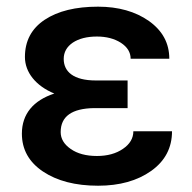

<svg xmlns="http://www.w3.org/2000/svg" viewBox="-20 -558 587 587"><path d="M46.9 -149.4C46.9 -101.1 68.4 -62.5 111.3 -33.7C154.3 -4.9 210.4 9.8 279.8 9.8C345.7 9.8 399.9 -5.4 442.4 -35.6C484.9 -65.9 505.9 -106.4 505.9 -156.7H387.7C387.7 -135.3 377 -117.2 356 -103C335 -88.4 308.1 -81.1 276.4 -81.1C243.2 -81.1 216.3 -88.4 196.3 -102.5C175.8 -116.7 165.5 -133.8 165.5 -154.3C165.5 -202.1 199.7 -226.6 268.1 -227.5H370.1V-312H272.9C204.6 -312 174.8 -338.9 174.8 -377.9C174.8 -398.4 184.1 -415 202.6 -427.7C221.2 -439.9 245.6 -446.3 276.4 -446.3C305.2 -446.3 329.6 -439.9 349.6 -427.2C369.6 -414.1 379.4 -397.9 379.4 -378.4H497.6C497.6 -425.8 477.1 -463.9 435.5 -493.7C394 -522.9 341.8 -537.6 279.8 -537.6C211.4 -537.6 157.2 -524.4 116.7 -497.6C76.2 -470.7 56.2 -432.6 56.2 -383.8C56.2 -336.9 89.4 -295.4 146 -272C82 -251 46.9 -209.5 46.9 -149.4Z"/></svg>

Font: Roboto Medium
Style: Regular
Weight: 500
Designer: Google
Version: Version 2.137; 2017